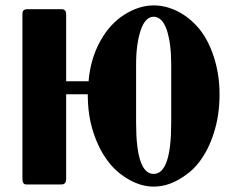

<svg xmlns="http://www.w3.org/2000/svg" viewBox="-20 -683 876 711"><path d="M305 -334H225V-21Q225 0 208 0H77Q63 0 63 -21V-630Q63 -642 68 -645Q70 -647 73.5 -648Q77 -649 82 -649H208Q225 -649 225 -630V-382H308Q315 -466 352 -532Q387 -595 441 -629Q495 -663 549 -663Q594 -663 638 -641Q683 -618 718 -576Q752 -534 772 -472Q782 -441 787.5 -406.5Q793 -372 793 -333Q793 -256 772 -191Q762 -159 748 -131.5Q734 -104 717 -82Q700 -60 680 -44Q660 -28 638 -16Q595 8 549 8Q505 8 461 -16Q439 -28 419 -44.5Q399 -61 382 -83Q347 -128 326 -192Q305 -255 305 -334ZM549 -39Q614 -39 614 -228V-445Q614 -483 610 -514.5Q606 -546 598 -571Q581 -621 549 -621Q518 -621 501 -571Q484 -520 484 -445V-228Q484 -39 549 -39Z"/></svg>

Font: Shafarik
Style: Regular
Weight: 400
Version: Version 1.001; ttfautohint (v1.8.4.7-5d5b)